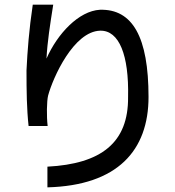

<svg xmlns="http://www.w3.org/2000/svg" viewBox="-20 -748 751 826"><path d="M209 -728H121C105 -621 98 -529 94 -445C94 -357 95 -279 103 -206H185C180 -248 181 -313 187 -337C208 -415 297 -613 411 -616C493 -618 535 -510 531 -331C533 -133 414 -43 184 -31V58C486 50 619 -101 619 -331C619 -589 550 -710 410 -706C319 -701 227 -603 180 -496C184 -570 195 -639 209 -728Z"/></svg>

Font: コーポレート・ロゴ ver3 Medium
Style: Regular
Weight: 500
Designer: [KANA_main] LOGOTYPE.JP [Source Han Sans] Ryoko NISHIZUKA 西塚涼子 (kana, bopomofo & ideographs); Paul D. Hunt (Latin, Greek
Version: Version 12.001;FEAKit 1.0